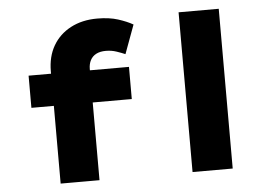

<svg xmlns="http://www.w3.org/2000/svg" viewBox="-52 -815 1263 886"><g transform="rotate(-5 579.5 -372.0)"><path d="M194 0V-520Q194 -588 223 -638Q252 -688 305 -716Q358 -744 428 -744Q484 -744 524.5 -731Q565 -718 593 -702L544 -569Q528 -576 504.5 -584Q481 -592 455 -592Q428 -592 410 -582.5Q392 -573 383 -555.5Q374 -538 374 -515V0H284Q254 0 231.5 0Q209 0 194 0ZM90 -360V-509H555V-360ZM805 0V-740H991V0Z"/></g></svg>

Font: Lexend Peta ExtraBold
Style: Regular
Weight: 800
Version: Version 1.007